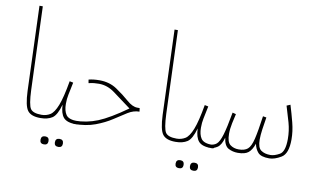

<svg xmlns="http://www.w3.org/2000/svg" viewBox="-85 -897 2090 1250"><g transform="rotate(10 959.5 -272.0)"><path d="M234 -6Q234 -17 218 -17Q162 -17 145 -41.5Q128 -66 124 -165L104 -714H82L102 -154Q106 -56 129.5 -25.5Q153 5 214 5Q234 5 234 -6Z M452 5Q472 5 472 -6Q472 -17 456 -17Q398 -17 380 -43Q362 -69 362 -115Q362 -148 368 -176.5Q374 -205 385 -259L361 -264Q342 -154 321 -101Q300 -48 274.5 -32.5Q249 -17 218 -17L214 5Q262 5 292 -14.5Q322 -34 342 -106Q344 -48 367 -21.5Q390 5 452 5ZM293 144Q293 117 267 117Q240 117 240 144Q240 170 267 170Q293 170 293 144ZM388 144Q388 117 362 117Q335 117 335 144Q335 170 362 170Q388 170 388 144Z M843 -148 840 -171H825Q792 -171 754 -204.5Q716 -238 667 -271Q618 -304 552 -304Q511 -304 480 -296L484 -273Q504 -278 519.5 -279.5Q535 -281 552 -281Q607 -281 655.5 -245.5Q704 -210 775 -157Q663 -77 589.5 -47Q516 -17 436 -17L432 5Q516 5 577 -18Q638 -41 683.5 -71Q729 -101 766.5 -124.5Q804 -148 843 -148Z M1127 -6Q1127 -17 1111 -17Q1055 -17 1038 -41.5Q1021 -66 1017 -165L997 -714H975L995 -154Q999 -56 1022.5 -25.5Q1046 5 1107 5Q1127 5 1127 -6Z M1345 5Q1365 5 1365 -6Q1365 -17 1349 -17Q1291 -17 1273 -43Q1255 -69 1255 -115Q1255 -148 1261 -176.5Q1267 -205 1278 -259L1254 -264Q1235 -154 1214 -101Q1193 -48 1167.5 -32.5Q1142 -17 1111 -17L1107 5Q1155 5 1185 -14.5Q1215 -34 1235 -106Q1237 -48 1260 -21.5Q1283 5 1345 5ZM1186 144Q1186 117 1160 117Q1133 117 1133 144Q1133 170 1160 170Q1186 170 1186 144ZM1281 144Q1281 117 1255 117Q1228 117 1228 144Q1228 170 1255 170Q1281 170 1281 144Z M1727 5Q1762 5 1805.5 -21Q1849 -47 1849 -141Q1849 -195 1834.5 -251.5Q1820 -308 1803 -363L1779 -353Q1796 -299 1810.5 -247Q1825 -195 1825 -140Q1825 -56 1791 -37Q1757 -18 1731 -18Q1692 -18 1668.5 -35Q1645 -52 1645 -105Q1645 -133 1650.5 -173.5Q1656 -214 1663 -254L1640 -258Q1626 -157 1613.5 -105Q1601 -53 1580.5 -35.5Q1560 -18 1521 -18Q1488 -18 1465 -35.5Q1442 -53 1442 -107Q1442 -141 1450 -178.5Q1458 -216 1464 -241L1441 -247Q1423 -145 1408 -96Q1393 -47 1375 -32Q1357 -17 1329 -17L1325 5Q1360 5 1384.5 -12Q1409 -29 1422 -78Q1429 -25 1457 -10Q1485 5 1519 5Q1566 5 1588.5 -13Q1611 -31 1626 -74Q1632 -41 1652 -18Q1672 5 1727 5Z"/></g></svg>

Font: Noto Sans Arabic Condensed Thin
Style: Regular
Weight: 250
Width: 3
Designer: Nadine Chahine
Foundry: Monotype Imaging Inc.
Version: 1.001